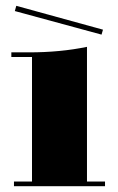

<svg xmlns="http://www.w3.org/2000/svg" viewBox="-20 -649 404 660"><path d="M90 -453H19V-469H79Q188 -469 279 -488V-25H341V-9H28V-25H90ZM31 -611 36 -629 334 -547 329 -530Z"/></svg>

Font: Elsie Swash Caps Black
Style: Regular
Weight: 900
Designer: Alejandro Inler
Foundry: Alejandro Inler
Version: 1.001